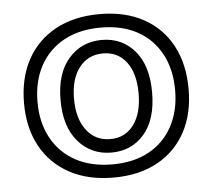

<svg xmlns="http://www.w3.org/2000/svg" viewBox="-46 -619 754 681"><g transform="rotate(-5 331.0 -279.0)"><path d="M624 -278Q624 -190 589 -125Q554 -60 488.5 -24Q423 12 332 12Q241 12 175 -24Q109 -60 73.5 -125Q38 -190 38 -278Q38 -367 73.5 -432.5Q109 -498 175 -534Q241 -570 332 -570Q423 -570 488.5 -534Q554 -498 589 -432.5Q624 -367 624 -278ZM576 -278Q576 -352 546.5 -407Q517 -462 462.5 -492Q408 -522 332 -522Q256 -522 201 -492Q146 -462 116 -407Q86 -352 86 -278Q86 -205 116 -150Q146 -95 201 -65Q256 -35 332 -35Q408 -35 462.5 -65Q517 -95 546.5 -150Q576 -205 576 -278ZM332 -77Q260 -77 214 -130Q168 -183 168 -278Q168 -373 214 -425.5Q260 -478 332 -478Q404 -478 449 -425.5Q494 -373 494 -278Q494 -181 449 -129Q404 -77 332 -77ZM332 -125Q385 -125 415.5 -166Q446 -207 446 -278Q446 -349 415.5 -389.5Q385 -430 332 -430Q279 -430 247.5 -389.5Q216 -349 216 -278Q216 -208 247.5 -166.5Q279 -125 332 -125Z"/></g></svg>

Font: Train One
Style: Regular
Weight: 400
Designer: Fontworks Inc.
Foundry: Fontworks Inc.
Version: Version 1.100